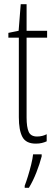

<svg xmlns="http://www.w3.org/2000/svg" viewBox="-20 -676 259 917"><path d="M157 -24Q170 -24 182 -27Q194 -30 203 -35V-1Q192 4 179.5 7Q167 10 151 10Q104 10 87 -22Q70 -54 70 -116V-496H20V-519L69 -529L79 -656H107V-529H205V-496H107V-115Q107 -69 117 -46.5Q127 -24 157 -24ZM179 71Q170 106 154 147Q138 188 118 221H98V211Q105 193 113.5 165.5Q122 138 129 109.5Q136 81 138 61H179Z"/></svg>

Font: Noto Sans Myanmar UI ExtraCondensed ExtraLight
Style: Regular
Weight: 200
Width: 2
Designer: Monotype Design Team
Foundry: Monotype Imaging Inc.
Version: Version 2.103; ttfautohint (v1.8.4.7-5d5b)